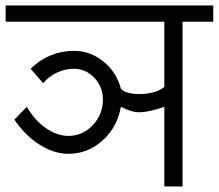

<svg xmlns="http://www.w3.org/2000/svg" viewBox="-33 -670 786 690"><path d="M212.9 -117.2Q162.1 -117.2 110.4 -149.4Q58.6 -181.6 18.6 -240.2L63.5 -286.1Q90.8 -238.3 131.3 -210Q171.9 -181.6 212.9 -181.6Q263.7 -181.6 300.3 -220.2Q336.9 -258.8 336.9 -312.5Q336.9 -357.4 306.2 -390.1Q275.4 -422.9 232.4 -422.9Q201.2 -422.9 171.9 -409.2Q142.6 -395.5 122.1 -371.1L77.1 -422.9Q108.4 -454.1 148.4 -470.7Q188.5 -487.3 232.4 -487.3Q291 -487.3 338.4 -449.2Q385.7 -411.1 401.4 -351.6Q409.2 -341.8 426.3 -336.9Q443.4 -332 466.8 -332Q495.1 -332 518.6 -338.4Q542 -344.7 557.6 -357.4V-591.8H-12.7V-650.4H733.4V-591.8H623V0H557.6V-286.1Q532.2 -277.3 508.8 -272Q485.4 -266.6 466.8 -266.6Q451.2 -266.6 435.1 -272Q418.9 -277.3 401.4 -286.1Q388.7 -212.9 335.4 -165Q282.2 -117.2 212.9 -117.2Z"/></svg>

Font: Lohit Devanagari
Style: Regular
Weight: 400
Version: 2.95.4